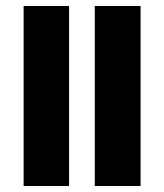

<svg xmlns="http://www.w3.org/2000/svg" viewBox="-20 -622 549 642"><path d="M297 0H450V-602H297ZM59 0H211V-602H59Z"/></svg>

Font: Noto Sans Hebrew ExtraCondensed
Style: Bold
Weight: 700
Width: 2
Designer: Monotype Design Team
Foundry: Monotype Imaging Inc.
Version: Version 2.004